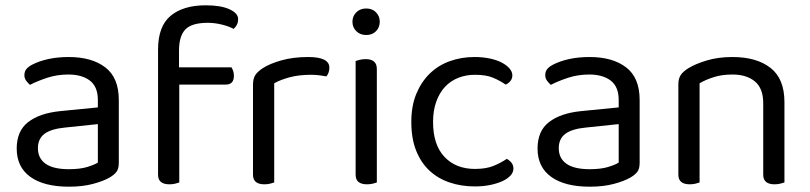

<svg xmlns="http://www.w3.org/2000/svg" viewBox="-20 -690 3053 724"><path d="M349 -77V-222L225 -209Q173 -204 148 -185.5Q123 -167 123 -131Q123 -93 152 -72.5Q181 -52 240 -52Q282 -52 309.5 -60.5Q337 -69 349 -77ZM428 -313V-76Q428 -54 419.5 -42.5Q411 -31 394 -21Q370 -7 330.5 3.5Q291 14 240 14Q146 14 94.5 -23Q43 -60 43 -130Q43 -196 86 -229.5Q129 -263 207 -271L349 -285V-313Q349 -363 319 -386Q289 -409 238 -409Q196 -409 159 -397Q122 -385 93 -370Q85 -377 78.5 -386Q72 -395 72 -406Q72 -420 79 -429Q86 -438 101 -446Q128 -460 163 -467.5Q198 -475 239 -475Q326 -475 377 -436Q428 -397 428 -313Z M655 -436H853Q856 -431 859 -423Q862 -415 862 -404Q862 -371 831 -371H656V-2Q651 0 641 2.5Q631 5 619 5Q576 5 576 -31V-503Q576 -591 623.5 -630.5Q671 -670 756 -670Q813 -670 845.5 -655Q878 -640 878 -618Q878 -596 861 -581Q843 -591 816 -597.5Q789 -604 764 -604Q703 -604 679 -579Q655 -554 655 -499Z M1014 -2Q1009 0 999 2.5Q989 5 977 5Q934 5 934 -31V-370Q934 -393 942.5 -406.5Q951 -420 971 -433Q997 -450 1041.5 -462.5Q1086 -475 1142 -475Q1222 -475 1222 -435Q1222 -425 1219 -416.5Q1216 -408 1211 -402Q1201 -404 1185 -406Q1169 -408 1153 -408Q1107 -408 1072 -398.5Q1037 -389 1014 -376Z M1401 -2Q1396 0 1386 2.5Q1376 5 1364 5Q1321 5 1321 -31V-460Q1326 -462 1336.5 -464.5Q1347 -467 1359 -467Q1401 -467 1401 -430ZM1361 -658Q1384 -658 1398 -643.5Q1412 -629 1412 -608Q1412 -587 1398 -572.5Q1384 -558 1361 -558Q1338 -558 1323.5 -572.5Q1309 -587 1309 -608Q1309 -629 1323.5 -643.5Q1338 -658 1361 -658Z M1613 -230Q1613 -144 1656 -98.5Q1699 -53 1771 -53Q1813 -53 1841 -64.5Q1869 -76 1891 -91Q1902 -85 1909 -76Q1916 -67 1916 -54Q1916 -40 1905 -28Q1894 -16 1874.5 -7Q1855 2 1828.5 7.5Q1802 13 1771 13Q1719 13 1675 -2Q1631 -17 1599 -47Q1567 -77 1549 -122.5Q1531 -168 1531 -230Q1531 -291 1550 -336.5Q1569 -382 1601 -413Q1633 -444 1676.5 -459.5Q1720 -475 1769 -475Q1800 -475 1826.5 -469.5Q1853 -464 1872 -454Q1891 -444 1901.5 -431.5Q1912 -419 1912 -406Q1912 -394 1905 -385Q1898 -376 1887 -371Q1865 -386 1839 -397Q1813 -408 1771 -408Q1737 -408 1708 -396.5Q1679 -385 1658 -362.5Q1637 -340 1625 -306.5Q1613 -273 1613 -230Z M2313 -77V-222L2189 -209Q2137 -204 2112 -185.5Q2087 -167 2087 -131Q2087 -93 2116 -72.5Q2145 -52 2204 -52Q2246 -52 2273.5 -60.5Q2301 -69 2313 -77ZM2392 -313V-76Q2392 -54 2383.5 -42.5Q2375 -31 2358 -21Q2334 -7 2294.5 3.5Q2255 14 2204 14Q2110 14 2058.5 -23Q2007 -60 2007 -130Q2007 -196 2050 -229.5Q2093 -263 2171 -271L2313 -285V-313Q2313 -363 2283 -386Q2253 -409 2202 -409Q2160 -409 2123 -397Q2086 -385 2057 -370Q2049 -377 2042.5 -386Q2036 -395 2036 -406Q2036 -420 2043 -429Q2050 -438 2065 -446Q2092 -460 2127 -467.5Q2162 -475 2203 -475Q2290 -475 2341 -436Q2392 -397 2392 -313Z M2858 -301Q2858 -357 2826.5 -383Q2795 -409 2742 -409Q2702 -409 2671 -399Q2640 -389 2618 -376V-2Q2613 0 2603 2.5Q2593 5 2581 5Q2538 5 2538 -31V-372Q2538 -393 2546.5 -406.5Q2555 -420 2576 -433Q2602 -449 2645 -462Q2688 -475 2742 -475Q2833 -475 2885.5 -434Q2938 -393 2938 -305V-2Q2933 0 2922.5 2.5Q2912 5 2901 5Q2858 5 2858 -31V-301Z"/></svg>

Font: Baloo 2 Latin
Style: Regular
Weight: 400
Designer: Sarang Kulkarni and Ek Type
Foundry: Ek Type
Version: Version 1.001